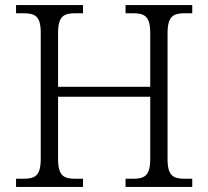

<svg xmlns="http://www.w3.org/2000/svg" viewBox="-20 -734 818 754"><path d="M43 0H306V-32H278C231 -32 208 -42 208 -111V-354H570V-111C570 -42 547 -32 500 -32H473V0H735V-32H708C662 -32 638 -41 638 -109V-603C638 -672 661 -682 708 -682H735V-714H473V-682H500C547 -682 570 -672 570 -603V-393H208V-603C208 -672 231 -682 278 -682H306V-714H43V-682H70C117 -682 140 -672 140 -605V-111C140 -42 117 -32 70 -32H43Z"/></svg>

Font: Noto Serif Telugu Light
Style: Regular
Weight: 300
Designer: Jelle Bosma - Monotype Design Team
Foundry: Monotype Imaging Inc.
Version: Version 2.005